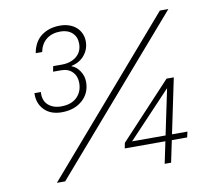

<svg xmlns="http://www.w3.org/2000/svg" viewBox="-81 -823 991 912"><g transform="rotate(-10 415.0 -366.5)"><path d="M203 -326Q149 -326 118.5 -357.5Q88 -389 90 -438H121Q118 -398 141.5 -376Q165 -354 205 -354Q254 -354 281 -380.5Q308 -407 308 -449Q308 -482 288 -502.5Q268 -523 234 -523H195L200 -549H242Q285 -549 312.5 -571.5Q340 -594 340 -633Q340 -666 318.5 -685.5Q297 -705 262 -705Q221 -705 194.5 -684Q168 -663 160 -624H129Q139 -679 175.5 -706Q212 -733 265 -733Q289 -733 309 -726Q329 -719 343 -706.5Q357 -694 365 -676.5Q373 -659 373 -638Q373 -601 350 -572.5Q327 -544 287 -535L286 -533Q308 -526 324.5 -501.5Q341 -477 341 -448Q341 -394 302.5 -360Q264 -326 203 -326ZM121 0 745 -721H786L161 0ZM641 0 718 -368 726 -364 507 -132H774L768 -105H467L472 -131L720 -397H755L672 0Z"/></g></svg>

Font: Mona Sans
Style: Italic
Weight: 200
Italic angle: -11.6951°
Designer: Deni Anggara
Foundry: GitHub
Version: Version 2.000